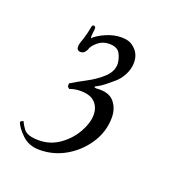

<svg xmlns="http://www.w3.org/2000/svg" viewBox="-64 -589 347 373"><g transform="rotate(20 109.5 -402.5)"><path d="M54 -271Q32 -271 18 -284.5Q4 -298 0 -309Q1 -311 3.5 -312Q6 -313 6 -313Q8 -309 10 -305.5Q12 -302 15 -298Q23 -288 46 -288Q70 -288 89 -301.5Q108 -315 119 -334.5Q130 -354 130 -371Q130 -386 120.5 -396Q111 -406 90 -406Q85 -406 79 -405Q73 -404 68 -402Q64 -405 64 -407Q64 -409 64 -412Q77 -420 95 -429.5Q113 -439 126.5 -451.5Q140 -464 140 -480Q139 -492 133.5 -501.5Q128 -511 111 -511Q98 -511 88 -502.5Q78 -494 76 -486Q72 -477 64 -477Q56 -477 56 -486Q56 -489 58 -495.5Q60 -502 61 -504Q65 -517 67 -529Q68 -535 71.5 -534Q75 -533 75 -530Q75 -526 74 -519.5Q73 -513 74 -509Q82 -517 98 -524Q114 -531 130 -531Q146 -531 155 -523Q169 -512 169 -493Q169 -480 162.5 -467.5Q156 -455 146 -447Q139 -441 131.5 -435Q124 -429 116 -425Q113 -424 113 -422Q114 -421 118 -421Q143 -423 154 -410Q165 -397 165 -378Q165 -349 149 -324.5Q133 -300 108 -285.5Q83 -271 54 -271Z"/></g></svg>

Font: Grey Qo
Style: Regular
Weight: 400
Designer: Robert E. Leuschke
Foundry: Robert E. Leuschke
Version: Version 2.010